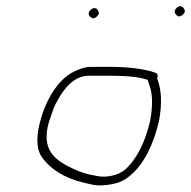

<svg xmlns="http://www.w3.org/2000/svg" viewBox="-20 -628 603 606"><path d="M445.8 -376 450.6 -362C462.5 -331.1 462.3 -294 454 -247C439 -181.9 412.7 -126.4 374.2 -92C353.3 -75 314.9 -65.4 283.9 -73C255.6 -77.5 233.8 -84.6 211.9 -95C159.4 -119.2 112.4 -149 131.3 -231C133.5 -240.3 136.2 -249.3 139.6 -258C147.5 -280.2 149 -289.9 160.1 -308C179.4 -345.3 212.4 -389 259.8 -389H317.8C362.2 -389 413.5 -387.7 445.8 -376ZM476 -381C479.3 -389.7 477.9 -395.3 471.9 -398C433.7 -411.8 380.3 -417 324.3 -417H266.3C244.2 -417 218.9 -405.5 202.4 -396C154.7 -365.5 119.8 -302.4 103.6 -232C95.1 -195.6 96.3 -161.2 107.3 -140C132.7 -96.8 185.1 -64.7 245.8 -51L272.4 -45C282.6 -43 292.8 -42.3 302.9 -43C339.8 -45.6 365.6 -52 389.9 -73C434.8 -109.6 465.3 -174.4 482 -247C492.3 -304 489.6 -344.1 476 -381ZM533.8 -584C538.9 -577.4 545.1 -572 556.1 -581C567.2 -590 563.5 -597.4 558.4 -604C548.2 -617.3 523.6 -597.3 533.8 -584ZM262.4 -578C267.5 -571.4 273.7 -566 284.7 -575C295.8 -584 292.1 -591.4 287.1 -598C276.8 -611.3 252.2 -591.3 262.4 -578Z"/></svg>

Font: HoneyBee
Style: XLitIt
Weight: 200
Foundry: Cannot Into Space Fonts
Version: Version 0.89